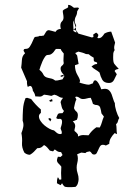

<svg xmlns="http://www.w3.org/2000/svg" viewBox="-20 -708 577 789"><path d="M293 -582H294L302 -570L358 -554L364 -556L363 -566L375 -574Q381 -571 384 -565Q384 -561 382.5 -558Q381 -555 380 -552L385 -551Q393 -551 399 -557Q405 -563 409 -570Q423 -578 437 -578L453 -533Q451 -525 449.5 -517.5Q448 -510 451 -502Q446 -495 445.5 -488Q445 -481 445 -473Q445 -462 446 -456Q447 -450 449.5 -446Q452 -442 456.5 -437.5Q461 -433 468 -425Q463 -424 458 -422.5Q453 -421 451 -416L460 -403Q455 -392 448.5 -379.5Q442 -367 428 -367Q408 -367 400.5 -380Q393 -393 389 -410Q381 -417 372 -422Q363 -427 356 -435Q361 -439 366.5 -442Q372 -445 379 -445V-451Q368 -455 366.5 -456Q365 -457 365 -471Q360 -474 355 -477Q350 -480 345 -485L333 -486Q325 -490 317.5 -492Q310 -494 302 -496L289 -490L297 -480Q298 -471 300 -462.5Q302 -454 303 -445L288 -440Q288 -417 298.5 -399.5Q309 -382 309 -374L306 -370Q308 -368 313 -366.5Q318 -365 324 -363.5Q330 -362 335 -361Q340 -360 343 -360Q348 -360 352 -362Q356 -364 361 -365L366 -376L371 -378Q375 -378 379 -373.5Q383 -369 386.5 -363Q390 -357 392.5 -350.5Q395 -344 396 -341Q406 -343 411 -343Q422 -343 428.5 -336.5Q435 -330 438.5 -321Q442 -312 445 -301.5Q448 -291 452 -284Q452 -270 457.5 -252.5Q463 -235 470 -223Q466 -217 464.5 -209.5Q463 -202 457 -198Q459 -188 459 -177.5Q459 -167 461 -157L451 -161Q442 -152 435.5 -141Q429 -130 429 -117L415 -110Q409 -113 403 -113Q395 -113 391 -106.5Q387 -100 384 -92.5Q381 -85 377.5 -79Q374 -73 367 -73Q360 -73 357 -78Q354 -83 349 -86Q344 -85 339 -84Q334 -83 331 -79L314 -81L297 -74Q300 -65 300 -57Q300 -47 297.5 -38Q295 -29 295 -19Q295 -7 299 4.5Q303 16 303 28Q303 36 300 45.5Q297 55 290 60Q282 61 274.5 61Q267 61 259 61Q248 61 244 57.5Q240 54 235 45L229 53L214 45Q214 38 214.5 32Q215 26 218 20L225 31L232 29L231 3L232 -23Q228 -29 221 -35.5Q214 -42 214 -50Q214 -52 215.5 -57Q217 -62 218 -64L229 -63L237 -71L231 -83H229Q221 -83 215.5 -86.5Q210 -90 205 -94L198 -86L185 -89Q180 -95 174.5 -101.5Q169 -108 161 -112Q154 -105 149 -102Q144 -99 133 -99Q126 -91 119 -84Q112 -77 103 -72Q90 -72 80 -81Q69 -102 70.5 -120.5Q72 -139 68 -161Q73 -173 75.5 -186Q78 -199 73 -212Q73 -235 74.5 -259Q76 -283 85 -305L92 -306L108 -301Q126 -277 148 -258V-244Q140 -238 140 -230Q140 -221 146.5 -211Q153 -201 162.5 -193Q172 -185 183 -179Q194 -173 202 -172Q207 -167 213.5 -162Q220 -157 228 -157L233 -158L234 -163Q234 -168 232 -172Q230 -176 229 -181Q231 -188 233 -194.5Q235 -201 235 -208L234 -215Q230 -221 223 -219.5Q216 -218 211 -223Q214 -230 215.5 -234Q217 -238 219 -240Q221 -242 225 -242.5Q229 -243 237 -243L243 -252Q236 -259 233.5 -269Q231 -279 229 -288Q230 -293 233 -297.5Q236 -302 239 -306Q229 -306 221 -311.5Q213 -317 203 -319L191 -314Q183 -316 176 -317Q169 -318 161 -319Q157 -316 153 -313.5Q149 -311 144 -311L125 -312Q124 -323 115 -335Q115 -340 112 -347.5Q109 -355 103 -355L94 -351Q90 -362 91 -374L67 -430Q69 -444 70 -461.5Q71 -479 83 -489L77 -499Q77 -507 83.5 -507Q90 -507 95 -509Q99 -511 103 -517Q107 -523 110.5 -530.5Q114 -538 117 -545Q120 -552 123 -556Q128 -557 133.5 -557.5Q139 -558 144 -561L148 -560L160 -562Q164 -568 168.5 -576Q173 -584 181 -584Q183 -584 193.5 -581Q204 -578 208 -577Q215 -589 230 -589Q228 -597 228 -602Q228 -614 234.5 -620Q241 -626 241 -636Q241 -643 239.5 -650Q238 -657 238 -664Q242 -669 248.5 -671.5Q255 -674 260 -678V-688Q268 -688 273 -684Q278 -680 284 -676L299 -677L305 -675L297 -661Q297 -650 292 -641Q287 -632 287 -621Q287 -615 290 -610Q293 -605 293 -600L291 -596ZM344 -152Q356 -171 376 -185L390 -184Q396 -195 399 -206.5Q402 -218 407 -229L397 -242Q395 -256 391.5 -266.5Q388 -277 371 -277L362 -281Q360 -287 358 -293.5Q356 -300 353 -306Q345 -306 337 -303.5Q329 -301 321 -301Q313 -301 306.5 -306Q300 -311 292 -311L289 -308L294 -300Q290 -292 288 -282.5Q286 -273 284 -264Q287 -255 293.5 -250Q300 -245 300 -234Q300 -229 299 -225Q298 -221 296 -216L279 -209Q285 -204 287 -199.5Q289 -195 289 -190.5Q289 -186 287.5 -181Q286 -176 286 -170Q294 -164 300 -156L301 -147Q311 -153 322 -153Q333 -153 344 -152ZM230 -392 229 -397 237 -400 245 -396Q239 -403 234 -410.5Q229 -418 229 -427Q229 -432 232 -435.5Q235 -439 239 -442L242 -448Q240 -458 241 -468Q242 -478 242 -488Q239 -492 235.5 -496Q232 -500 230 -505L231 -506Q226 -507 221.5 -507Q217 -507 212 -507Q209 -507 206.5 -503Q204 -499 200.5 -494.5Q197 -490 191 -486Q185 -482 175 -482Q170 -482 164.5 -474Q159 -466 154.5 -456Q150 -446 146.5 -435.5Q143 -425 142 -421Q153 -413 158 -402Q163 -391 178 -388Q188 -386 193.5 -384.5Q199 -383 207 -377H209Q217 -377 223.5 -379Q230 -381 237 -382L245 -396ZM293 -582 284 -586 291 -596 282 -624Q281 -619 281 -614.5Q281 -610 281 -605L282 -587L284 -586Q278 -582 285 -578.5Q292 -575 294 -574ZM186 -290 182 -295 194 -301 196 -292ZM178 -220 185 -223 191 -218 187 -209Z"/></svg>

Font: ErikasBuero
Style: Regular
Weight: 400
Designer: Peter Wiegel
Foundry: Peter Wiegel
Version: Version 1.006